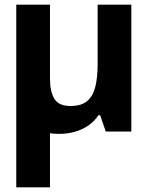

<svg xmlns="http://www.w3.org/2000/svg" viewBox="-20 -566 640 826"><path d="M50 240V-268H195V240ZM234 10Q147 10 98.5 -41.5Q50 -93 50 -190V-546H195V-227Q195 -172 214 -141Q233 -110 283 -110Q331 -110 356 -132Q381 -154 390.5 -194.5Q400 -235 400 -289V-546H545V0H435L411 -70H403Q387 -45 361.5 -27Q336 -9 303.5 0.5Q271 10 234 10Z"/></svg>

Font: Noto Sans Mono
Style: Bold
Weight: 700
Designer: Monotype Design Team
Foundry: Monotype Imaging Inc.
Version: Version 2.014